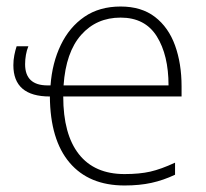

<svg xmlns="http://www.w3.org/2000/svg" viewBox="-20 -559 632 589"><path d="M350 -539Q414 -539 455.5 -507Q497 -475 517 -419.5Q537 -364 537 -294V-263H174Q174 -147 222 -86Q270 -25 362 -25Q408 -25 441 -32.5Q474 -40 517 -60V-23Q481 -6 444.5 2Q408 10 362 10Q253 10 193.5 -60Q134 -130 133 -263Q21 -263 21 -359Q21 -375 24 -390Q27 -405 31 -417H67Q62 -405 59.5 -390.5Q57 -376 57 -362Q57 -297 126 -297H135Q140 -366 166.5 -421Q193 -476 239 -507.5Q285 -539 350 -539ZM350 -505Q276 -505 229 -452Q182 -399 175 -297H497Q497 -390 461 -447.5Q425 -505 350 -505Z"/></svg>

Font: Noto Sans Disp ExtLt
Style: Regular
Weight: 200
Designer: Monotype Design Team
Foundry: Monotype Imaging Inc.
Version: Version 2.000;GOOG;noto-source:20170915:90ef993387c0